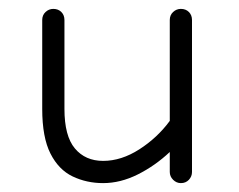

<svg xmlns="http://www.w3.org/2000/svg" viewBox="-20 -412 537 432"><path d="M387 0Q377 0 369.5 -7.5Q362 -15 362 -25V-70Q329 -39 290 -19.5Q251 0 212 0Q175 0 143.5 -15Q112 -30 93.5 -66.5Q75 -103 75 -167V-367Q75 -378 82.5 -385Q90 -392 100 -392Q111 -392 118 -385Q125 -378 125 -367V-167Q125 -106 148.5 -78Q172 -50 212 -50Q253 -50 293.5 -76Q334 -102 362 -140V-367Q362 -378 369.5 -385Q377 -392 387 -392Q398 -392 405 -385Q412 -378 412 -367V-25Q412 -15 405 -7.5Q398 0 387 0Z"/></svg>

Font: Hubballi
Style: Regular
Weight: 400
Designer: Erin McLaughlin
Version: Version 1.000; ttfautohint (v1.8.3)